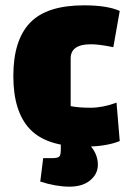

<svg xmlns="http://www.w3.org/2000/svg" viewBox="-20 -535 499 720"><path d="M417 -150 429 -6Q377 15 295 15Q155 15 92.5 -50.5Q30 -116 30 -250Q30 -384 92.5 -449.5Q155 -515 295 -515Q382 -515 429 -494L405 -358Q352 -369 321 -369Q245 -369 245 -316V-137Q274 -131 319.5 -131Q365 -131 417 -150ZM208 26V-21H269Q305 -8 326 20.5Q347 49 347 83Q347 117 318.5 141Q290 165 240.5 165Q191 165 131 146L142 58H175Q196 58 202 52.5Q208 47 208 26Z"/></svg>

Font: Changa One
Style: Regular
Weight: 400
Designer: Eduardo Rodriguez Tunni
Foundry: Eduardo Rodriguez Tunni
Version: Version 1.003